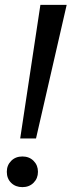

<svg xmlns="http://www.w3.org/2000/svg" viewBox="-20 -760 294 789"><path d="M63 -191 146 -740H254L128 -191ZM72 9Q44 9 26 -8.5Q8 -26 8 -54Q8 -81 26 -99Q44 -117 72 -117Q100 -117 118 -99Q136 -81 136 -54Q136 -27 118 -9Q100 9 72 9Z"/></svg>

Font: Livvic Medium
Style: Italic
Weight: 500
Italic angle: -10°
Designer: Jacques Le Bailly, Baron von Fonthausen
Version: Version 1.001; ttfautohint (v1.8.2)